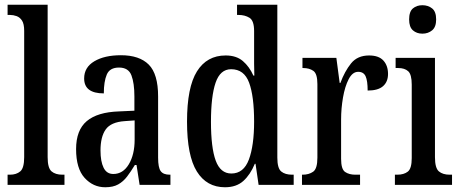

<svg xmlns="http://www.w3.org/2000/svg" viewBox="-20 -780 1938 810"><path d="M12 0V-43H22Q49 -43 65.5 -57Q82 -71 82 -117V-650Q82 -679 73 -693Q64 -707 50 -712Q36 -717 22 -717H12V-760H181V-117Q181 -71 197.5 -57Q214 -43 243 -43H252V0Z M424 10Q373 10 337 -29.5Q301 -69 301 -151Q301 -231 346 -269Q391 -307 482 -310L547 -313V-373Q547 -429 534.5 -462Q522 -495 482 -495Q443 -495 430.5 -465.5Q418 -436 418 -386Q335 -386 335 -449Q335 -496 378 -521.5Q421 -547 490 -547Q568 -547 607.5 -507.5Q647 -468 647 -373V-115Q647 -73 658 -58Q669 -43 696 -43H699V0H569L556 -84H549Q532 -56 516 -35Q500 -14 478.5 -2Q457 10 424 10ZM458 -46Q499 -46 523.5 -87Q548 -128 548 -191V-272L506 -269Q448 -265 426 -234Q404 -203 404 -145Q404 -99 417 -72.5Q430 -46 458 -46Z M929 10Q852 10 810.5 -56.5Q769 -123 769 -267Q769 -412 811 -479Q853 -546 932 -546Q977 -546 1004.5 -522.5Q1032 -499 1049 -461H1053Q1052 -484 1052 -511.5Q1052 -539 1052 -567V-649Q1052 -693 1032.5 -705Q1013 -717 986 -717H980V-760H1150V-115Q1150 -70 1166.5 -56.5Q1183 -43 1212 -43H1219V0H1071L1058 -89H1055Q1036 -43 1006.5 -16.5Q977 10 929 10ZM956 -48Q1008 -48 1030 -107Q1052 -166 1052 -267Q1052 -374 1031 -431Q1010 -488 955 -488Q909 -488 889.5 -431Q870 -374 870 -266Q870 -157 890 -102.5Q910 -48 956 -48Z M1254 0V-43H1257Q1283 -43 1301 -55.5Q1319 -68 1319 -115V-425Q1319 -469 1302 -481Q1285 -493 1259 -493H1256V-536H1399L1413 -430H1416Q1434 -479 1461 -512.5Q1488 -546 1537 -546Q1578 -546 1597.5 -524.5Q1617 -503 1617 -468Q1617 -435 1596 -416.5Q1575 -398 1531 -398Q1531 -439 1522.5 -458Q1514 -477 1491 -477Q1467 -477 1451 -446Q1435 -415 1427 -368.5Q1419 -322 1419 -276V-110Q1419 -66 1436 -54.5Q1453 -43 1479 -43H1499V0Z M1762 -638Q1738 -638 1722 -652Q1706 -666 1706 -698Q1706 -731 1722 -744.5Q1738 -758 1762 -758Q1786 -758 1803 -744.5Q1820 -731 1820 -698Q1820 -666 1803 -652Q1786 -638 1762 -638ZM1646 0V-43H1656Q1684 -43 1700.5 -56Q1717 -69 1717 -113V-423Q1717 -466 1702 -479.5Q1687 -493 1660 -493H1649V-536H1815V-117Q1815 -71 1831.5 -57Q1848 -43 1877 -43H1887V0Z"/></svg>

Font: Noto Serif Lao ExtraCondensed Medium
Style: Regular
Weight: 500
Width: 2
Designer: Monotype Design Team
Foundry: Monotype Imaging Inc.
Version: Version 2.003; ttfautohint (v1.8.4.7-5d5b)